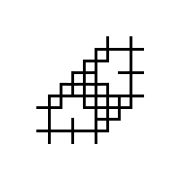

<svg xmlns="http://www.w3.org/2000/svg" viewBox="-29 -351 416 416"><g transform="rotate(-45 178.5 -143.5)"><path d="M325.7 -142.9 307.9 -160.7 325.7 -178.6 321.4 -182.9 303.6 -165 272.1 -196.4 290 -214.3 285.7 -218.6 267.9 -200.7 250 -218.6 232.1 -200.7 214.3 -218.6 196.4 -200.7 178.6 -218.6 160.7 -200.7 142.9 -218.6 125 -200.7 107.1 -218.6 89.3 -200.7 71.4 -218.6 67.1 -214.3 85 -196.4 53.6 -165 35.7 -182.9 31.4 -178.6 49.3 -160.7 31.4 -142.9 35.7 -138.6 53.6 -156.4 85 -125 67.1 -107.1 71.4 -102.9 89.3 -120.7 120.7 -89.3 102.9 -71.4 107.1 -67.1 125 -85 142.9 -67.1 160.7 -85 178.6 -67.1 196.4 -85 214.3 -67.1 232.1 -85 250 -67.1 254.3 -71.4 236.4 -89.3 267.9 -120.7 285.7 -102.9 290 -107.1 272.1 -125 303.6 -156.4 321.4 -138.6ZM89.3 -129.3 57.9 -160.7 89.3 -192.1 107.1 -174.3 125 -192.1 156.4 -160.7 138.6 -142.9 156.4 -125 125 -93.6 93.6 -125 111.4 -142.9 107.1 -147.1ZM250 -174.3 267.9 -192.1 299.3 -160.7 267.9 -129.3 250 -147.1 245.7 -142.9 263.6 -125 232.1 -93.6 200.7 -125 218.6 -142.9 200.7 -160.7 232.1 -192.1ZM182.9 -142.9 196.4 -156.4 210 -142.9 196.4 -129.3ZM178.6 -138.6 192.1 -125 178.6 -111.4 165 -125ZM178.6 -102.9 192.1 -89.3 178.6 -75.7 165 -89.3ZM182.9 -178.6 196.4 -192.1 210 -178.6 196.4 -165ZM178.6 -174.3 192.1 -160.7 178.6 -147.1 165 -160.7ZM182.9 -107.1 196.4 -120.7 210 -107.1 196.4 -93.6ZM142.9 -102.9 156.4 -89.3 142.9 -75.7 129.3 -89.3ZM147.1 -178.6 160.7 -192.1 174.3 -178.6 160.7 -165ZM93.6 -196.4 107.1 -210 120.7 -196.4 107.1 -182.9ZM129.3 -196.4 142.9 -210 156.4 -196.4 142.9 -182.9ZM147.1 -107.1 160.7 -120.7 174.3 -107.1 160.7 -93.6ZM147.1 -142.9 160.7 -156.4 174.3 -142.9 160.7 -129.3ZM165 -196.4 178.6 -210 192.1 -196.4 178.6 -182.9ZM200.7 -89.3 214.3 -102.9 227.9 -89.3 214.3 -75.7ZM200.7 -196.4 214.3 -210 227.9 -196.4 214.3 -182.9ZM236.4 -196.4 250 -210 263.6 -196.4 250 -182.9Z"/></g></svg>

Font: Gossip Icons Low Cross Stitch
Style: Regular
Weight: 300
Designer: Deborah Khodanovich
Version: Version 1.001;Glyphs 3.3.1 (3343)